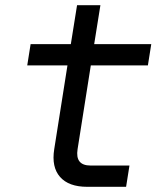

<svg xmlns="http://www.w3.org/2000/svg" viewBox="-20 -720 640 740"><path d="M316 0Q245 0 211.5 -38Q178 -76 189 -145L240 -468H85L98 -550H253L277 -700H367L343 -550H563L550 -468H330L279 -145Q269 -82 329 -82H479L466 0Z"/></svg>

Font: NKDuy Mono
Style: Italic
Weight: 400
Italic angle: -9°
Monospace: yes
Designer: NKDuy
Foundry: NKDuy
Version: Version 2.251; ttfautohint (v1.8.4.7-5d5b)